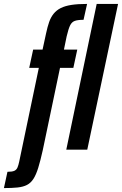

<svg xmlns="http://www.w3.org/2000/svg" viewBox="-99 -763 622 979"><path d="M-79 196 -61 113Q-37 113 -26 108Q-15 103 -10 91.5Q-5 80 -1 61L99 -417H50L70 -510H118L136 -593Q143 -626 151.5 -650.5Q160 -675 174.5 -693Q189 -711 211 -722Q233 -733 265.5 -738Q298 -743 345 -743L327 -662Q298 -662 282.5 -656.5Q267 -651 258.5 -633.5Q250 -616 241 -578L227 -510H295L275 -417H207L119 3Q107 57 96 92.5Q85 128 71.5 149Q58 170 38.5 180Q19 190 -9.5 193Q-38 196 -79 196ZM239 0 394 -743H503L346 0Z"/></svg>

Font: Saira ExtraCondensed
Style: Bold Italic
Weight: 700
Width: 2
Italic angle: -12°
Designer: Hector Gatti with collaboration of the Omnibus-Type team
Foundry: Omnibus-Type
Version: Version 1.101